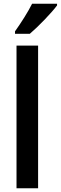

<svg xmlns="http://www.w3.org/2000/svg" viewBox="-20 -1003 324 1023"><path d="M284 -974V-983H151C129 -939 94 -884 60 -836V-823H139C185 -862 256 -936 284 -974ZM183 0V-760H68V0Z"/></svg>

Font: Noto Sans Sinhala UI Condensed SemiBold
Style: Regular
Weight: 600
Width: 3
Designer: Jelle Bosma - Monotype Design Team
Foundry: Monotype Imaging Inc.
Version: Version 2.006